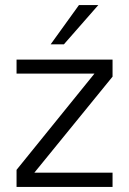

<svg xmlns="http://www.w3.org/2000/svg" viewBox="-20 -734 507 754"><path d="M366 -714 231 -560H179L290 -714ZM45 -500H422V-433L115 -56H422V0H45V-67L351 -445H45Z"/></svg>

Font: Overused Grotesk Book
Style: Regular
Weight: 350
Version: Version 0.003